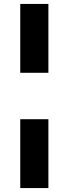

<svg xmlns="http://www.w3.org/2000/svg" viewBox="-20 -762 349 976"><path d="M83 -742H226V-392H83ZM83 -156H226V194H83Z"/></svg>

Font: Montserrat-Bold
Style: Bold
Weight: 700
Version: Version 7.200